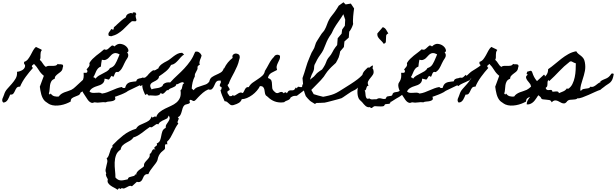

<svg xmlns="http://www.w3.org/2000/svg" viewBox="-110 -910 5537 1726"><path d="M694.3 -193.4Q671.9 -182.6 664.1 -167Q656.2 -151.4 651.9 -134.8Q647.5 -118.2 641.1 -103Q634.8 -87.9 614.3 -78.1Q609.4 -60.5 595.2 -53.7Q581.1 -46.9 565.4 -41.5Q549.8 -36.1 537.6 -27.3Q525.4 -18.6 525.4 2.9Q505.9 13.7 482.9 22.5Q460 31.2 435.1 35.6Q410.2 40 385.7 39.1Q361.3 38.1 339.8 29.3Q325.2 22.5 311.5 11.7Q306.6 7.8 302.2 5.4Q297.9 2.9 293 -2Q281.2 -13.7 273.4 -29.3Q265.6 -44.9 260.7 -62.5Q255.9 -80.1 252.9 -97.7Q250 -115.2 248 -130.9L284.2 -228.5Q255.9 -251 238.3 -280.8Q220.7 -310.5 195.3 -335.9Q190.4 -329.1 182.6 -324.2Q174.8 -319.3 176.8 -308.6L186.5 -299.8Q154.3 -264.6 121.6 -220.2Q88.9 -175.8 70.3 -130.9Q48.8 -131.8 40 -120.6Q31.2 -109.4 25.4 -95.2Q19.5 -81.1 10.7 -69.3Q2 -57.6 -18.6 -59.6Q-23.4 -48.8 -28.3 -36.6Q-33.2 -24.4 -40 -13.7Q-46.9 -2.9 -56.6 4.4Q-66.4 11.7 -81.1 11.7Q-88.9 3.9 -89.8 -4.9Q-90.8 -13.7 -87.9 -22.9Q-85 -32.2 -80.1 -41.5Q-75.2 -50.8 -73.2 -59.6Q-65.4 -87.9 -44.9 -110.8Q-24.4 -133.8 -3.9 -156.7Q16.6 -179.7 31.2 -205.1Q45.9 -230.5 43 -264.6Q55.7 -265.6 68.8 -270Q82 -274.4 93.3 -281.7Q104.5 -289.1 110.8 -300.3Q117.2 -311.5 115.2 -327.1Q107.4 -331.1 106.4 -338.4Q105.5 -345.7 106.4 -353.5Q127.9 -360.4 141.1 -377.4Q154.3 -394.5 165 -414.1Q175.8 -433.6 186 -453.6Q196.3 -473.6 212.9 -488.3Q226.6 -480.5 240.2 -475.1Q253.9 -469.7 266.6 -460.9Q257.8 -449.2 255.9 -438.5Q253.9 -427.7 253.9 -416.5Q253.9 -405.3 253.9 -394.5Q253.9 -383.8 248 -372.1Q263.7 -358.4 274.4 -339.8Q285.2 -321.3 301.8 -308.6Q313.5 -317.4 328.1 -317.9Q342.8 -318.4 357.9 -317.9Q373 -317.4 386.7 -319.8Q400.4 -322.3 409.2 -335.9Q413.1 -332 420.9 -332Q428.7 -332 436.5 -332Q444.3 -332 450.2 -329.6Q456.1 -327.1 457 -320.3Q458 -312.5 456.5 -309.6Q455.1 -306.6 453.1 -299.8Q451.2 -292 452.1 -292Q453.1 -292 450.2 -285.2Q445.3 -272.5 434.1 -263.7Q422.9 -254.9 411.6 -246.6Q400.4 -238.3 391.1 -228Q381.8 -217.8 381.8 -202.1Q360.4 -194.3 351.6 -179.2Q342.8 -164.1 339.8 -145Q336.9 -126 335.9 -106Q335 -85.9 329.1 -69.3L337.9 -59.6L345.7 -69.3Q359.4 -49.8 378.4 -44.9Q397.5 -40 418 -42Q427.7 -56.6 440.9 -65.4Q454.1 -74.2 469.2 -80.1Q484.4 -85.9 500.5 -90.8Q516.6 -95.7 531.2 -102.5Q543 -108.4 551.3 -115.2Q559.6 -122.1 569.3 -130.9Q598.6 -158.2 627.4 -184.6Q656.2 -210.9 685.5 -238.3Q691.4 -238.3 693.4 -232.4Q695.3 -226.6 695.3 -219.2Q695.3 -211.9 694.8 -204.6Q694.3 -197.3 694.3 -193.4Z M1369.1 -298.8Q1360.4 -290 1356 -285.2Q1351.6 -280.3 1348.1 -275.9Q1344.7 -271.5 1340.3 -266.6Q1335.9 -261.7 1327.1 -252Q1319.3 -244.1 1312.5 -235.4Q1305.7 -226.6 1296.9 -219.7Q1285.2 -222.7 1278.8 -216.8Q1272.5 -210.9 1267.1 -203.6Q1261.7 -196.3 1257.3 -189.9Q1252.9 -183.6 1246.1 -184.6Q1222.7 -171.9 1199.2 -162.6Q1175.8 -153.3 1154.3 -135.7L1146.5 -143.6L1044.9 -94.7Q1040 -92.8 1035.2 -88.9Q1030.3 -85 1025.4 -82Q1003.9 -70.3 981 -61Q958 -51.8 935.5 -43.9L922.9 -40Q930.7 -20.5 922.9 -12.7Q915 -4.9 900.4 -1.5Q885.7 2 868.2 2.9Q850.6 3.9 840.8 9.8Q829.1 7.8 816.9 8.3Q804.7 8.8 792 10.7Q778.3 12.7 766.6 12.7Q754.9 12.7 741.2 9.8H739.3Q722.7 17.6 710.4 13.2Q698.2 8.8 688.5 -1.5Q678.7 -11.7 670.4 -25.9Q662.1 -40 653.3 -51.8Q647.5 -59.6 638.7 -74.2Q629.9 -88.9 623.5 -105.5Q617.2 -122.1 615.7 -139.2Q614.3 -156.2 623 -168.9Q631.8 -181.6 637.2 -196.3Q642.6 -210.9 642.6 -230.5Q642.6 -237.3 642.1 -243.2Q641.6 -249 641.6 -255.9Q646.5 -255.9 652.3 -255.4Q658.2 -254.9 663.6 -255.4Q668.9 -255.9 672.4 -259.3Q675.8 -262.7 675.8 -271.5Q675.8 -276.4 672.4 -279.3Q668.9 -282.2 668 -285.2Q673.8 -293.9 679.2 -299.3Q684.6 -304.7 688.5 -310.1Q692.4 -315.4 694.3 -322.8Q696.3 -330.1 693.4 -342.8Q705.1 -363.3 721.2 -379.4Q737.3 -395.5 754.9 -409.7Q772.5 -423.8 791 -437.5Q809.6 -451.2 826.2 -466.8Q844.7 -459 856 -466.8Q867.2 -474.6 876 -483.9Q884.8 -493.2 893.6 -499Q902.3 -504.9 917 -494.1L918.9 -492.2Q945.3 -518.6 972.2 -515.6Q999 -512.7 1018.1 -498Q1037.1 -483.4 1043 -464.4Q1048.8 -445.3 1032.2 -438.5Q1043 -427.7 1043 -413.1Q1043 -398.4 1035.2 -387.7Q1026.4 -376 1020 -363.8Q1013.7 -351.6 1006.8 -337.9Q997.1 -315.4 985.4 -295.4Q973.6 -275.4 952.1 -261.7Q934.6 -266.6 928.2 -257.8Q921.9 -249 918.9 -238.8Q916 -228.5 912.1 -222.7Q908.2 -216.8 895.5 -226.6L893.6 -228.5L891.6 -226.6Q883.8 -218.8 879.4 -209Q875 -199.2 867.2 -194.3Q858.4 -197.3 848.6 -199.2Q838.9 -201.2 830.1 -203.1Q830.1 -182.6 822.3 -170.9Q814.5 -159.2 802.2 -151.9Q790 -144.5 774.4 -140.1Q758.8 -135.7 743.7 -129.4Q728.5 -123 715.3 -113.8Q702.1 -104.5 694.3 -87.9Q704.1 -77.1 718.8 -75.7Q733.4 -74.2 749 -75.7Q764.6 -77.1 779.8 -77.1Q794.9 -77.1 806.6 -69.3L807.6 -68.4L808.6 -69.3Q832 -72.3 854 -80.6Q876 -88.9 897 -98.1Q918 -107.4 939.9 -115.7Q961.9 -124 985.4 -127.9Q990.2 -120.1 998.5 -119.1Q1006.8 -118.2 1014.6 -120.1L1015.6 -122.1Q1017.6 -128.9 1019.5 -134.3Q1021.5 -139.6 1025.4 -146.5Q1032.2 -157.2 1042 -163.1Q1051.8 -168.9 1063 -171.9Q1074.2 -174.8 1086.9 -175.8Q1099.6 -176.8 1112.3 -178.7H1114.3L1115.2 -181.6Q1119.1 -193.4 1125.5 -197.8Q1131.8 -202.1 1139.2 -204.1Q1146.5 -206.1 1154.8 -207Q1163.1 -208 1170.9 -212.9Q1188.5 -207 1200.2 -216.8Q1211.9 -226.6 1222.7 -237.3L1230.5 -227.5L1233.4 -231.4Q1248 -245.1 1255.4 -252Q1262.7 -258.8 1269.5 -264.2Q1276.4 -269.5 1285.6 -274.9Q1294.9 -280.3 1311.5 -291Q1325.2 -299.8 1338.4 -308.6Q1351.6 -317.4 1364.3 -328.1Q1369.1 -326.2 1369.1 -320.8Q1369.1 -315.4 1369.1 -310.5Q1368.2 -308.6 1367.7 -304.7Q1367.2 -300.8 1369.1 -298.8ZM964.8 -420.9Q963.9 -421.9 963.4 -421.9Q962.9 -421.9 961.9 -422.9Q941.4 -433.6 927.7 -433.1Q914.1 -432.6 902.8 -425.3Q891.6 -418 882.3 -406.7Q873 -395.5 862.8 -386.2Q852.5 -377 838.9 -372.1Q825.2 -367.2 805.7 -373Q802.7 -357.4 800.3 -342.3Q797.9 -327.1 796.9 -311.5Q780.3 -305.7 771 -294.9Q761.7 -284.2 755.4 -271.5Q749 -258.8 743.7 -244.6Q738.3 -230.5 729.5 -217.8L733.4 -212.9Q737.3 -214.8 742.2 -210Q747.1 -205.1 749 -203.1Q759.8 -218.8 777.8 -229.5Q795.9 -240.2 814.9 -249.5Q834 -258.8 851.6 -269.5Q869.1 -280.3 877.9 -297.9Q909.2 -306.6 924.8 -333Q940.4 -359.4 951.2 -387.7Q953.1 -393.6 958.5 -404.8Q963.9 -416 964.8 -420.9ZM1117.2 -729.5Q1114.3 -718.8 1105.5 -718.3Q1096.7 -717.8 1083 -719.7H1076.2Q1053.7 -702.1 1034.7 -681.6Q1015.6 -661.1 995.1 -642.6Q974.6 -624 949.7 -608.4Q924.8 -592.8 889.6 -584L868.2 -587.9Q863.3 -599.6 864.7 -606.9Q866.2 -614.3 870.6 -620.6Q875 -627 880.4 -633.8Q885.7 -640.6 890.6 -649.4Q893.6 -647.5 899.4 -645.5Q905.3 -643.6 907.2 -642.6Q913.1 -647.5 912.6 -656.7Q912.1 -666 921.9 -671.9Q927.7 -675.8 932.1 -680.2Q936.5 -684.6 941.4 -689.5Q960 -707 979 -723.6Q998 -740.2 1020.5 -753.9Q1023.4 -770.5 1033.2 -779.3Q1043 -788.1 1064.5 -793Q1066.4 -793 1067.4 -793.5Q1068.4 -793.9 1069.3 -793.9L1080.1 -787.1Q1082 -797.9 1087.9 -798.8Q1093.8 -799.8 1106.4 -797.9L1116.2 -782.2Q1110.4 -779.3 1109.4 -772.5Q1108.4 -765.6 1109.9 -757.8Q1111.3 -750 1113.8 -742.2Q1116.2 -734.4 1117.2 -729.5Z M1934.6 -279.3Q1923.8 -265.6 1918 -249Q1912.1 -232.4 1903.8 -217.8Q1895.5 -203.1 1883.3 -193.4Q1871.1 -183.6 1849.6 -184.6Q1834 -178.7 1826.7 -163.6Q1819.3 -148.4 1812.5 -133.3Q1805.7 -118.2 1794.9 -108.9Q1784.2 -99.6 1762.7 -106.4Q1735.4 -94.7 1713.4 -75.7Q1691.4 -56.6 1671.9 -36.1Q1665 -29.3 1656.2 -19Q1647.5 -8.8 1639.6 -3.9Q1632.8 0 1626 -2.9Q1619.1 -5.9 1613.3 -9.3Q1607.4 -12.7 1602.1 -12.7Q1596.7 -12.7 1592.8 -3.9Q1599.6 9.8 1595.7 15.1Q1591.8 20.5 1583 23.4Q1574.2 26.4 1564.5 28.3Q1554.7 30.3 1548.8 35.2Q1537.1 45.9 1532.2 61.5Q1527.3 77.1 1523.4 92.8Q1519.5 108.4 1512.2 122.6Q1504.9 136.7 1488.3 144.5Q1498 151.4 1496.6 158.2Q1495.1 165 1491.2 172.4Q1487.3 179.7 1485.8 186.5Q1484.4 193.4 1493.2 200.2Q1478.5 218.8 1467.3 240.2Q1456.1 261.7 1445.3 283.7Q1434.6 305.7 1422.4 326.7Q1410.2 347.7 1391.6 364.3L1394.5 387.7Q1379.9 383.8 1376.5 388.7Q1373 393.6 1373 402.3Q1373 411.1 1373.5 420.4Q1374 429.7 1367.2 434.6Q1364.3 438.5 1360.8 440.4Q1357.4 442.4 1354.5 445.3Q1323.2 468.8 1311.5 504.9Q1309.6 510.7 1308.6 516.6Q1307.6 522.5 1305.7 529.3Q1300.8 543 1290 557.6Q1279.3 572.3 1266.6 587.9Q1253.9 603.5 1242.2 620.6Q1230.5 637.7 1223.6 655.3Q1208 653.3 1198.7 658.7Q1189.5 664.1 1183.6 673.3Q1177.7 682.6 1173.8 693.4Q1169.9 704.1 1163.6 712.4Q1157.2 720.7 1147 725.1Q1136.7 729.5 1120.1 724.6L1076.2 764.6Q1064.5 757.8 1053.2 761.7Q1042 765.6 1030.8 772.5Q1019.5 779.3 1008.3 783.2Q997.1 787.1 984.4 780.3Q977.5 788.1 972.7 788.6Q967.8 789.1 960.9 780.3L946.3 795.9Q934.6 786.1 917.5 777.8Q900.4 769.5 885.7 759.3Q871.1 749 862.3 735.8Q853.5 722.7 859.4 702.1Q857.4 696.3 853 689.5Q848.6 682.6 845.7 675.3Q842.8 668 841.8 660.6Q840.8 653.3 845.7 647.5Q836.9 630.9 839.4 613.8Q841.8 596.7 846.7 580.1Q851.6 563.5 854.5 546.9Q857.4 530.3 848.6 513.7Q860.4 504.9 865.7 491.2Q871.1 477.5 875.5 462.9Q879.9 448.2 884.8 434.6Q889.6 420.9 901.4 412.1L900.4 396.5Q946.3 347.7 997.6 307.1Q1048.8 266.6 1113.3 247.1Q1126 224.6 1146.5 214.4Q1167 204.1 1188 195.8Q1209 187.5 1226.6 175.3Q1244.1 163.1 1252.9 136.7Q1257.8 147.5 1262.7 146Q1267.6 144.5 1272.9 141.1Q1278.3 137.7 1283.2 136.2Q1288.1 134.8 1293 144.5Q1302.7 115.2 1324.7 97.7Q1346.7 80.1 1373.5 66.9Q1400.4 53.7 1427.7 41.5Q1455.1 29.3 1476.1 11.7Q1497.1 -5.9 1507.8 -31.7Q1518.6 -57.6 1512.7 -98.6Q1521.5 -104.5 1524.4 -113.8Q1527.3 -123 1528.8 -132.8Q1530.3 -142.6 1533.2 -150.4Q1536.1 -158.2 1545.9 -161.1Q1539.1 -171.9 1529.3 -170.9Q1519.5 -169.9 1509.3 -165Q1499 -160.2 1490.2 -155.3Q1481.4 -150.4 1475.6 -153.3Q1472.7 -139.6 1463.4 -133.8Q1454.1 -127.9 1443.4 -123.5Q1432.6 -119.1 1420.9 -114.3Q1409.2 -109.4 1402.3 -98.6Q1393.6 -102.5 1386.2 -95.2Q1378.9 -87.9 1371.6 -79.6Q1364.3 -71.3 1355.5 -67.4Q1346.7 -63.5 1335 -75.2Q1329.1 -59.6 1315.9 -54.7Q1302.7 -49.8 1287.1 -49.8Q1271.5 -49.8 1255.4 -51.8Q1239.3 -53.7 1226.6 -50.8L1210 -67.4Q1208 -62.5 1203.6 -59.6Q1199.2 -56.6 1194.3 -58.6Q1186.5 -75.2 1179.2 -94.2Q1171.9 -113.3 1169.4 -132.3Q1167 -151.4 1172.9 -169.4Q1178.7 -187.5 1196.3 -201.2Q1223.6 -251 1267.6 -279.3Q1272.5 -275.4 1278.3 -276.9Q1284.2 -278.3 1290.5 -281.7Q1296.9 -285.2 1302.7 -289.6Q1308.6 -293.9 1313.5 -294.9Q1316.4 -305.7 1324.7 -315.4Q1333 -325.2 1343.3 -333Q1353.5 -340.8 1364.7 -347.2Q1376 -353.5 1385.7 -358.4Q1404.3 -367.2 1420.4 -380.4Q1436.5 -393.6 1453.1 -405.8Q1469.7 -418 1487.3 -426.8Q1504.9 -435.5 1527.3 -435.5L1544.9 -419.9Q1528.3 -410.2 1516.1 -396Q1503.9 -381.8 1491.2 -367.7Q1478.5 -353.5 1463.9 -341.8Q1449.2 -330.1 1427.7 -326.2Q1410.2 -292 1380.4 -268.1Q1350.6 -244.1 1319.3 -223.6Q1319.3 -209 1310.5 -200.2Q1301.8 -191.4 1290 -184.6Q1278.3 -177.7 1266.6 -172.4Q1254.9 -167 1247.6 -158.7Q1240.2 -150.4 1240.2 -138.2Q1240.2 -126 1252.9 -106.4Q1264.6 -112.3 1281.2 -114.3Q1297.9 -116.2 1313.5 -119.6Q1329.1 -123 1341.3 -130.4Q1353.5 -137.7 1358.4 -153.3Q1372.1 -165 1387.7 -168Q1403.3 -170.9 1419.9 -168.9Q1452.1 -204.1 1484.9 -233.9Q1517.6 -263.7 1546.9 -294.9Q1576.2 -326.2 1601.1 -361.8Q1626 -397.5 1644.5 -444.3Q1664.1 -450.2 1679.7 -439.5Q1695.3 -428.7 1702.1 -412.1Q1700.2 -400.4 1695.8 -390.1Q1691.4 -379.9 1688 -370.6Q1684.6 -361.3 1683.1 -350.6Q1681.6 -339.8 1686.5 -326.2Q1678.7 -328.1 1674.3 -321.3Q1669.9 -314.5 1665 -309.6Q1668 -296.9 1664.1 -286.6Q1660.2 -276.4 1654.3 -267.1Q1648.4 -257.8 1644 -247.1Q1639.6 -236.3 1641.6 -223.6Q1627.9 -198.2 1621.6 -170.4Q1615.2 -142.6 1613.3 -114.3L1630.9 -98.6Q1643.6 -117.2 1662.6 -125Q1681.6 -132.8 1701.2 -138.2Q1720.7 -143.6 1739.3 -150.9Q1757.8 -158.2 1771.5 -176.8Q1777.3 -205.1 1795.9 -217.3Q1814.5 -229.5 1835 -238.3Q1855.5 -247.1 1874.5 -258.3Q1893.6 -269.5 1901.4 -294.9H1925.8Q1923.8 -290 1927.7 -286.1Q1931.6 -282.2 1934.6 -279.3ZM1394.5 153.3Q1384.8 159.2 1373 164.1Q1361.3 168.9 1349.6 174.8Q1337.9 180.7 1328.1 188.5Q1318.4 196.3 1313.5 208Q1302.7 202.1 1293.5 207.5Q1284.2 212.9 1275.4 220.2Q1266.6 227.5 1257.3 232.4Q1248 237.3 1237.3 231.4Q1218.8 243.2 1201.7 256.8Q1184.6 270.5 1167 283.7Q1149.4 296.9 1130.4 308.1Q1111.3 319.3 1089.8 325.2Q1079.1 342.8 1061.5 353Q1043.9 363.3 1025.9 373Q1007.8 382.8 993.2 396.5Q978.5 410.2 974.6 434.6Q944.3 454.1 933.1 484.9Q921.9 515.6 920.9 550.3Q919.9 585 923.8 620.6Q927.7 656.2 927.7 685.5Q940.4 700.2 953.1 706.1Q965.8 711.9 979.5 711.9Q993.2 711.9 1007.3 708.5Q1021.5 705.1 1038.1 702.1Q1042 687.5 1052.2 683.1Q1062.5 678.7 1073.7 676.8Q1085 674.8 1094.2 671.4Q1103.5 668 1104.5 655.3L1113.3 663.1Q1114.3 647.5 1122.1 637.2Q1129.9 627 1140.6 618.2Q1151.4 609.4 1163.6 601.6Q1175.8 593.8 1184.6 584Q1182.6 565.4 1191.4 552.7Q1200.2 540 1210.9 529.3Q1221.7 518.6 1230 505.9Q1238.3 493.2 1236.3 473.6Q1246.1 469.7 1250 460.9Q1253.9 452.1 1257.8 444.3Q1261.7 436.5 1268.1 432.6Q1274.4 428.7 1288.1 434.6Q1274.4 423.8 1276.9 418Q1279.3 412.1 1286.1 407.7Q1293 403.3 1298.8 397.5Q1304.7 391.6 1298.8 379.9Q1322.3 370.1 1329.1 351.6Q1335.9 333 1339.4 312Q1342.8 291 1349.6 271Q1356.4 251 1379.9 239.3Q1377.9 221.7 1386.2 208.5Q1394.5 195.3 1402.8 183.6Q1411.1 171.9 1414.6 159.2Q1418 146.5 1407.2 128.9Z M2558.6 -48.8Q2546.9 -48.8 2540.5 -48.3Q2534.2 -47.9 2529.3 -46.9Q2524.4 -45.9 2518.6 -43Q2512.7 -40 2502.9 -34.2Q2499 -23.4 2492.7 -18.1Q2486.3 -12.7 2478 -9.3Q2469.7 -5.9 2460.9 -2.4Q2452.1 1 2444.3 8.8Q2370.1 20.5 2313.5 -24.4Q2306.6 -29.3 2301.3 -35.2Q2295.9 -41 2289.1 -45.9Q2284.2 -49.8 2283.7 -49.3Q2283.2 -48.8 2279.3 -53.7Q2272.5 -63.5 2271 -77.6Q2269.5 -91.8 2266.6 -105Q2263.7 -118.2 2255.4 -127.4Q2247.1 -136.7 2226.6 -135.7Q2216.8 -115.2 2198.7 -94.2Q2180.7 -73.2 2158.2 -56.6Q2135.7 -40 2110.8 -29.3Q2085.9 -18.6 2063.5 -18.6Q2055.7 3.9 2036.6 15.1Q2017.6 26.4 1996.1 32.2Q1994.1 33.2 1988.3 34.7Q1982.4 36.1 1981.4 36.1Q1967.8 37.1 1960 31.2Q1952.1 25.4 1945.3 18.6Q1938.5 11.7 1930.7 5.9Q1922.9 0 1909.2 0Q1898.4 -25.4 1887.7 -49.8Q1877 -74.2 1872.1 -99.6Q1880.9 -104.5 1881.3 -111.8Q1881.8 -119.1 1881.8 -127Q1866.2 -131.8 1865.7 -139.2Q1865.2 -146.5 1868.7 -154.3Q1872.1 -162.1 1875.5 -169.4Q1878.9 -176.8 1872.1 -181.6Q1879.9 -241.2 1906.2 -296.9Q1932.6 -352.5 1981.4 -389.6Q1975.6 -408.2 1984.9 -418Q1994.1 -427.7 2007.3 -428.7Q2020.5 -429.7 2032.7 -422.4Q2044.9 -415 2044.9 -399.4Q2045.9 -392.6 2043.9 -385.7Q2042 -378.9 2040 -373Q2034.2 -343.8 2022.5 -316.4Q2010.7 -289.1 1997.1 -262.7Q1983.4 -236.3 1969.2 -210Q1955.1 -183.6 1945.3 -155.3Q1933.6 -147.5 1937.5 -138.7Q1941.4 -129.9 1947.8 -121.6Q1954.1 -113.3 1954.6 -105.5Q1955.1 -97.7 1936.5 -90.8Q1930.7 -77.1 1939.5 -66.9Q1948.2 -56.6 1954.1 -45.9Q1961.9 -44.9 1969.2 -45.9Q1976.6 -46.9 1981.4 -54.7Q1993.2 -46.9 2002.4 -51.8Q2011.7 -56.6 2022 -64Q2032.2 -71.3 2044.4 -76.2Q2056.6 -81.1 2072.3 -73.2Q2079.1 -80.1 2083.5 -89.8Q2087.9 -99.6 2092.8 -108.4Q2097.7 -117.2 2105 -123Q2112.3 -128.9 2126 -127Q2139.6 -151.4 2162.1 -167.5Q2184.6 -183.6 2207.5 -198.2Q2230.5 -212.9 2248.5 -229.5Q2266.6 -246.1 2271.5 -272.5Q2290 -301.8 2309.1 -338.4Q2328.1 -375 2353.5 -399.4Q2356.4 -407.2 2363.3 -411.6Q2370.1 -416 2377.9 -417.5Q2385.7 -418.9 2393.6 -416.5Q2401.4 -414.1 2407.2 -408.2Q2409.2 -390.6 2402.8 -376Q2396.5 -361.3 2389.2 -347.2Q2381.8 -333 2377.9 -317.4Q2374 -301.8 2380.9 -281.2Q2367.2 -273.4 2354 -267.6Q2340.8 -261.7 2329.6 -254.9Q2318.4 -248 2310.1 -237.3Q2301.8 -226.6 2298.8 -209Q2325.2 -199.2 2330.1 -184.6Q2335 -169.9 2335 -152.8Q2335 -135.7 2337.4 -117.7Q2339.8 -99.6 2362.3 -82Q2366.2 -79.1 2367.7 -77.6Q2369.1 -76.2 2374 -74.2Q2383.8 -71.3 2391.6 -74.7Q2399.4 -78.1 2406.7 -81.1Q2414.1 -84 2422.4 -83.5Q2430.7 -83 2441.4 -71.3Q2456.1 -89.8 2468.8 -71.3Q2480.5 -92.8 2490.2 -95.7Q2500 -98.6 2509.3 -97.7Q2518.6 -96.7 2528.3 -99.6Q2538.1 -102.5 2549.8 -124L2558.6 -115.2Q2564.5 -130.9 2572.8 -130.4Q2581.1 -129.9 2588.9 -127.4Q2596.7 -125 2602.5 -127.4Q2608.4 -129.9 2608.4 -150.4Q2617.2 -150.4 2623.5 -154.3Q2629.9 -158.2 2636.2 -163.1Q2642.6 -168 2650.4 -171.4Q2658.2 -174.8 2668.9 -174.8L2643.6 -113.3Z M3242.2 -320.3Q3243.2 -305.7 3236.8 -292Q3230.5 -278.3 3225.6 -267.6L3194.3 -234.4L3175.8 -178.7Q3165 -170.9 3152.8 -163.6Q3140.6 -156.2 3130.9 -148.4Q3120.1 -139.6 3111.8 -128.9Q3103.5 -118.2 3093.8 -110.4Q3084 -102.5 3070.8 -97.2Q3057.6 -91.8 3046.9 -85Q3027.3 -73.2 3010.3 -60.5Q2993.2 -47.9 2974.6 -36.1Q2969.7 -34.2 2967.3 -31.7Q2964.8 -29.3 2960 -27.3Q2957 -25.4 2934.6 -19.5Q2912.1 -13.7 2885.3 -6.3Q2858.4 1 2835 6.8Q2811.5 12.7 2808.6 12.7Q2791 14.6 2772.5 14.6Q2753.9 14.6 2735.4 15.6L2720.7 24.4Q2710 16.6 2697.3 9.8Q2684.6 2.9 2675.8 -4.9Q2666 -13.7 2656.2 -24.9Q2646.5 -36.1 2638.7 -45.9Q2633.8 -59.6 2628.9 -72.8Q2624 -85.9 2621.1 -98.6L2616.2 -135.7Q2614.3 -154.3 2612.8 -171.9Q2611.3 -189.5 2609.4 -208Q2626 -253.9 2639.2 -300.3Q2652.3 -346.7 2671.9 -391.6Q2676.8 -402.3 2681.2 -413.6Q2685.5 -424.8 2690.4 -435.5Q2696.3 -447.3 2703.1 -457.5Q2710 -467.8 2714.8 -478.5Q2719.7 -490.2 2722.7 -502.4Q2725.6 -514.6 2730.5 -525.4Q2733.4 -531.2 2740.2 -542.5Q2747.1 -553.7 2754.9 -565.9Q2762.7 -578.1 2770 -589.8Q2777.3 -601.6 2782.2 -608.4Q2790 -618.2 2797.9 -627Q2805.7 -635.7 2810.5 -646.5Q2820.3 -663.1 2829.1 -688.5Q2837.9 -713.9 2848.6 -733.4Q2860.4 -754.9 2876.5 -773.9Q2892.6 -793 2906.2 -813.5Q2920.9 -834 2934.6 -858.4L2977.5 -889.6L2997.1 -870.1L3043.9 -877.9L3073.2 -834Q3071.3 -819.3 3068.8 -800.8Q3066.4 -782.2 3064.9 -763.2Q3063.5 -744.1 3063 -726.1Q3062.5 -708 3064.5 -694.3Q3059.6 -676.8 3050.3 -657.7Q3041 -638.7 3029.3 -625L3025.4 -572.3L2986.3 -537.1L2981.4 -487.3L2948.2 -448.2Q2945.3 -434.6 2942.4 -420.4Q2939.5 -406.2 2934.6 -393.6Q2929.7 -381.8 2922.9 -369.6Q2916 -357.4 2909.2 -344.7Q2889.6 -328.1 2869.1 -307.6Q2848.6 -287.1 2832 -266.6Q2823.2 -255.9 2815.9 -243.7Q2808.6 -231.4 2800.8 -220.7Q2775.4 -188.5 2746.1 -160.2Q2716.8 -131.8 2688.5 -101.6L2710 -63.5Q2730.5 -56.6 2752 -50.8Q2773.4 -44.9 2794.9 -40Q2804.7 -42 2817.4 -44.4Q2830.1 -46.9 2843.8 -50.3Q2857.4 -53.7 2870.6 -57.6Q2883.8 -61.5 2892.6 -65.4Q2912.1 -73.2 2937.5 -88.4Q2962.9 -103.5 2980.5 -115.2Q3011.7 -134.8 3043.9 -155.3Q3076.2 -175.8 3105.5 -198.2Q3125 -212.9 3146.5 -235.4Q3168 -257.8 3187 -277.8Q3206.1 -297.9 3221.2 -310.5Q3236.3 -323.2 3242.2 -320.3ZM2976.6 -782.2Q2956.1 -748 2933.1 -716.3Q2910.2 -684.6 2890.6 -650.4Q2883.8 -638.7 2878.9 -626.5Q2874 -614.3 2866.2 -602.5Q2859.4 -591.8 2851.6 -581.1Q2843.8 -570.3 2837.9 -557.6Q2826.2 -535.2 2816.9 -510.3Q2807.6 -485.4 2796.9 -461.9Q2785.2 -438.5 2769.5 -418Q2753.9 -397.5 2741.2 -374L2725.6 -342.8Q2723.6 -337.9 2721.7 -335.4Q2719.7 -333 2717.8 -328.1Q2713.9 -317.4 2713.9 -304.7Q2713.9 -292 2710.9 -281.2Q2708 -269.5 2702.1 -258.8Q2696.3 -248 2691.4 -237.3Q2686.5 -226.6 2683.6 -215.3Q2680.7 -204.1 2676.8 -193.4Q2684.6 -201.2 2693.8 -207.5Q2703.1 -213.9 2711.9 -221.7Q2720.7 -230.5 2728.5 -240.2Q2736.3 -250 2746.1 -257.8Q2754.9 -265.6 2765.1 -272Q2775.4 -278.3 2785.2 -285.2Q2800.8 -306.6 2812.5 -329.1Q2818.4 -339.8 2822.8 -353.5Q2827.1 -367.2 2834 -377.9Q2839.8 -388.7 2849.1 -398.4Q2858.4 -408.2 2865.2 -418.9Q2873 -429.7 2878.4 -441.4Q2883.8 -453.1 2890.6 -463.9Q2904.3 -485.4 2920.9 -504.9L2925.8 -566.4L2960.9 -607.4L2965.8 -644.5L2990.2 -678.7L2993.2 -733.4Z M3380.9 -609.4Q3363.3 -602.5 3361.3 -588.9Q3359.4 -575.2 3359.9 -560.5Q3360.4 -545.9 3358.4 -533.2Q3356.4 -520.5 3338.9 -516.6Q3332 -528.3 3321.8 -538.6Q3311.5 -548.8 3301.8 -559.1Q3292 -569.3 3286.1 -581.1Q3280.3 -592.8 3282.2 -609.4L3331.1 -666Q3342.8 -662.1 3349.6 -656.2Q3356.4 -650.4 3361.3 -642.6Q3366.2 -634.8 3370.6 -626.5Q3375 -618.2 3380.9 -609.4ZM3570.3 -171.9Q3571.3 -150.4 3566.9 -141.6Q3562.5 -132.8 3556.6 -127.4Q3550.8 -122.1 3546.4 -115.7Q3542 -109.4 3542 -93.8Q3519.5 -69.3 3505.9 -58.1Q3492.2 -46.9 3479.5 -39.6Q3466.8 -32.2 3451.2 -23.4Q3435.5 -14.6 3408.2 3.9L3401.4 4.9Q3398.4 19.5 3391.1 22Q3383.8 24.4 3374.5 24.4Q3365.2 24.4 3356.4 26.4Q3347.7 28.3 3341.8 43Q3325.2 47.9 3313.5 46.9Q3301.8 45.9 3283.2 45.9Q3277.3 45.9 3268.1 44.9Q3258.8 43.9 3252.9 45.9Q3249 46.9 3244.6 51.3Q3240.2 55.7 3235.4 58.6Q3230.5 61.5 3225.6 61Q3220.7 60.5 3216.8 52.7Q3205.1 55.7 3195.3 52.7Q3185.5 49.8 3176.8 43Q3168 36.1 3160.6 26.9Q3153.3 17.6 3146.5 9.8Q3141.6 3.9 3135.7 -1Q3129.9 -5.9 3125 -10.7Q3114.3 -21.5 3109.4 -38.1Q3104.5 -54.7 3103.5 -72.3Q3102.5 -89.8 3104.5 -107.4Q3106.4 -125 3110.4 -138.7Q3119.1 -147.5 3122.6 -158.7Q3126 -169.9 3128.4 -181.6Q3130.9 -193.4 3134.3 -204.6Q3137.7 -215.8 3146.5 -224.6Q3146.5 -237.3 3150.9 -248Q3155.3 -258.8 3162.6 -268.6Q3169.9 -278.3 3179.2 -286.6Q3188.5 -294.9 3196.3 -302.7Q3204.1 -302.7 3211.9 -303.2Q3219.7 -303.7 3226.6 -302.2Q3233.4 -300.8 3238.3 -296.4Q3243.2 -292 3246.1 -282.2Q3252.9 -255.9 3242.7 -239.7Q3232.4 -223.6 3219.7 -209Q3207 -194.3 3199.2 -178.7Q3191.4 -163.1 3203.1 -138.7Q3192.4 -138.7 3189 -132.8Q3185.5 -127 3184.1 -119.6Q3182.6 -112.3 3179.7 -105.5Q3176.8 -98.6 3168 -95.7Q3173.8 -89.8 3174.3 -75.2Q3174.8 -60.5 3177.2 -47.4Q3179.7 -34.2 3186 -26.4Q3192.4 -18.6 3210 -25.4Q3222.7 -14.6 3240.7 -16.6Q3258.8 -18.6 3274.4 -17.6Q3288.1 -26.4 3297.9 -26.9Q3307.6 -27.3 3316.4 -24.9Q3325.2 -22.5 3335 -20.5Q3344.7 -18.6 3358.4 -23.4Q3362.3 -40 3372.1 -43Q3381.8 -45.9 3391.6 -46.4Q3401.4 -46.9 3409.7 -49.8Q3418 -52.7 3420.9 -69.3Q3428.7 -79.1 3439.5 -80.6Q3450.2 -82 3461.4 -84Q3472.7 -85.9 3481.9 -92.3Q3491.2 -98.6 3495.1 -117.2Q3511.7 -129.9 3519 -136.2Q3526.4 -142.6 3531.2 -146.5Q3536.1 -150.4 3543.9 -155.3Q3551.8 -160.2 3570.3 -171.9Z M4223.6 -298.8Q4214.8 -290 4210.4 -285.2Q4206.1 -280.3 4202.6 -275.9Q4199.2 -271.5 4194.8 -266.6Q4190.4 -261.7 4181.6 -252Q4173.8 -244.1 4167 -235.4Q4160.2 -226.6 4151.4 -219.7Q4139.6 -222.7 4133.3 -216.8Q4127 -210.9 4121.6 -203.6Q4116.2 -196.3 4111.8 -189.9Q4107.4 -183.6 4100.6 -184.6Q4077.1 -171.9 4053.7 -162.6Q4030.3 -153.3 4008.8 -135.7L4001 -143.6L3899.4 -94.7Q3894.5 -92.8 3889.6 -88.9Q3884.8 -85 3879.9 -82Q3858.4 -70.3 3835.4 -61Q3812.5 -51.8 3790 -43.9L3777.3 -40Q3785.2 -20.5 3777.3 -12.7Q3769.5 -4.9 3754.9 -1.5Q3740.2 2 3722.7 2.9Q3705.1 3.9 3695.3 9.8Q3683.6 7.8 3671.4 8.3Q3659.2 8.8 3646.5 10.7Q3632.8 12.7 3621.1 12.7Q3609.4 12.7 3595.7 9.8H3593.8Q3577.1 17.6 3564.9 13.2Q3552.7 8.8 3543 -1.5Q3533.2 -11.7 3524.9 -25.9Q3516.6 -40 3507.8 -51.8Q3502 -59.6 3493.2 -74.2Q3484.4 -88.9 3478 -105.5Q3471.7 -122.1 3470.2 -139.2Q3468.8 -156.2 3477.5 -168.9Q3486.3 -181.6 3491.7 -196.3Q3497.1 -210.9 3497.1 -230.5Q3497.1 -237.3 3496.6 -243.2Q3496.1 -249 3496.1 -255.9Q3501 -255.9 3506.8 -255.4Q3512.7 -254.9 3518.1 -255.4Q3523.4 -255.9 3526.9 -259.3Q3530.3 -262.7 3530.3 -271.5Q3530.3 -276.4 3526.9 -279.3Q3523.4 -282.2 3522.5 -285.2Q3528.3 -293.9 3533.7 -299.3Q3539.1 -304.7 3543 -310.1Q3546.9 -315.4 3548.8 -322.8Q3550.8 -330.1 3547.9 -342.8Q3559.6 -363.3 3575.7 -379.4Q3591.8 -395.5 3609.4 -409.7Q3627 -423.8 3645.5 -437.5Q3664.1 -451.2 3680.7 -466.8Q3699.2 -459 3710.4 -466.8Q3721.7 -474.6 3730.5 -483.9Q3739.3 -493.2 3748 -499Q3756.8 -504.9 3771.5 -494.1L3773.4 -492.2Q3799.8 -518.6 3826.7 -515.6Q3853.5 -512.7 3872.6 -498Q3891.6 -483.4 3897.5 -464.4Q3903.3 -445.3 3886.7 -438.5Q3897.5 -427.7 3897.5 -413.1Q3897.5 -398.4 3889.6 -387.7Q3880.9 -376 3874.5 -363.8Q3868.2 -351.6 3861.3 -337.9Q3851.6 -315.4 3839.8 -295.4Q3828.1 -275.4 3806.6 -261.7Q3789.1 -266.6 3782.7 -257.8Q3776.4 -249 3773.4 -238.8Q3770.5 -228.5 3766.6 -222.7Q3762.7 -216.8 3750 -226.6L3748 -228.5L3746.1 -226.6Q3738.3 -218.8 3733.9 -209Q3729.5 -199.2 3721.7 -194.3Q3712.9 -197.3 3703.1 -199.2Q3693.4 -201.2 3684.6 -203.1Q3684.6 -182.6 3676.8 -170.9Q3668.9 -159.2 3656.7 -151.9Q3644.5 -144.5 3628.9 -140.1Q3613.3 -135.7 3598.1 -129.4Q3583 -123 3569.8 -113.8Q3556.6 -104.5 3548.8 -87.9Q3558.6 -77.1 3573.2 -75.7Q3587.9 -74.2 3603.5 -75.7Q3619.1 -77.1 3634.3 -77.1Q3649.4 -77.1 3661.1 -69.3L3662.1 -68.4L3663.1 -69.3Q3686.5 -72.3 3708.5 -80.6Q3730.5 -88.9 3751.5 -98.1Q3772.5 -107.4 3794.4 -115.7Q3816.4 -124 3839.8 -127.9Q3844.7 -120.1 3853 -119.1Q3861.3 -118.2 3869.1 -120.1L3870.1 -122.1Q3872.1 -128.9 3874 -134.3Q3876 -139.6 3879.9 -146.5Q3886.7 -157.2 3896.5 -163.1Q3906.2 -168.9 3917.5 -171.9Q3928.7 -174.8 3941.4 -175.8Q3954.1 -176.8 3966.8 -178.7H3968.8L3969.7 -181.6Q3973.6 -193.4 3980 -197.8Q3986.3 -202.1 3993.7 -204.1Q4001 -206.1 4009.3 -207Q4017.6 -208 4025.4 -212.9Q4043 -207 4054.7 -216.8Q4066.4 -226.6 4077.1 -237.3L4085 -227.5L4087.9 -231.4Q4102.5 -245.1 4109.9 -252Q4117.2 -258.8 4124 -264.2Q4130.9 -269.5 4140.1 -274.9Q4149.4 -280.3 4166 -291Q4179.7 -299.8 4192.9 -308.6Q4206.1 -317.4 4218.8 -328.1Q4223.6 -326.2 4223.6 -320.8Q4223.6 -315.4 4223.6 -310.5Q4222.7 -308.6 4222.2 -304.7Q4221.7 -300.8 4223.6 -298.8ZM3819.3 -420.9Q3818.4 -421.9 3817.9 -421.9Q3817.4 -421.9 3816.4 -422.9Q3795.9 -433.6 3782.2 -433.1Q3768.6 -432.6 3757.3 -425.3Q3746.1 -418 3736.8 -406.7Q3727.5 -395.5 3717.3 -386.2Q3707 -377 3693.4 -372.1Q3679.7 -367.2 3660.2 -373Q3657.2 -357.4 3654.8 -342.3Q3652.3 -327.1 3651.4 -311.5Q3634.8 -305.7 3625.5 -294.9Q3616.2 -284.2 3609.9 -271.5Q3603.5 -258.8 3598.1 -244.6Q3592.8 -230.5 3584 -217.8L3587.9 -212.9Q3591.8 -214.8 3596.7 -210Q3601.6 -205.1 3603.5 -203.1Q3614.3 -218.8 3632.3 -229.5Q3650.4 -240.2 3669.4 -249.5Q3688.5 -258.8 3706.1 -269.5Q3723.6 -280.3 3732.4 -297.9Q3763.7 -306.6 3779.3 -333Q3794.9 -359.4 3805.7 -387.7Q3807.6 -393.6 3813 -404.8Q3818.4 -416 3819.3 -420.9Z M4788.1 -193.4Q4765.6 -182.6 4757.8 -167Q4750 -151.4 4745.6 -134.8Q4741.2 -118.2 4734.9 -103Q4728.5 -87.9 4708 -78.1Q4703.1 -60.5 4689 -53.7Q4674.8 -46.9 4659.2 -41.5Q4643.6 -36.1 4631.3 -27.3Q4619.1 -18.6 4619.1 2.9Q4599.6 13.7 4576.7 22.5Q4553.7 31.2 4528.8 35.6Q4503.9 40 4479.5 39.1Q4455.1 38.1 4433.6 29.3Q4418.9 22.5 4405.3 11.7Q4400.4 7.8 4396 5.4Q4391.6 2.9 4386.7 -2Q4375 -13.7 4367.2 -29.3Q4359.4 -44.9 4354.5 -62.5Q4349.6 -80.1 4346.7 -97.7Q4343.8 -115.2 4341.8 -130.9L4377.9 -228.5Q4349.6 -251 4332 -280.8Q4314.5 -310.5 4289.1 -335.9Q4284.2 -329.1 4276.4 -324.2Q4268.6 -319.3 4270.5 -308.6L4280.3 -299.8Q4248 -264.6 4215.3 -220.2Q4182.6 -175.8 4164.1 -130.9Q4142.6 -131.8 4133.8 -120.6Q4125 -109.4 4119.1 -95.2Q4113.3 -81.1 4104.5 -69.3Q4095.7 -57.6 4075.2 -59.6Q4070.3 -48.8 4065.4 -36.6Q4060.5 -24.4 4053.7 -13.7Q4046.9 -2.9 4037.1 4.4Q4027.3 11.7 4012.7 11.7Q4004.9 3.9 4003.9 -4.9Q4002.9 -13.7 4005.9 -22.9Q4008.8 -32.2 4013.7 -41.5Q4018.6 -50.8 4020.5 -59.6Q4028.3 -87.9 4048.8 -110.8Q4069.3 -133.8 4089.8 -156.7Q4110.4 -179.7 4125 -205.1Q4139.6 -230.5 4136.7 -264.6Q4149.4 -265.6 4162.6 -270Q4175.8 -274.4 4187 -281.7Q4198.2 -289.1 4204.6 -300.3Q4210.9 -311.5 4209 -327.1Q4201.2 -331.1 4200.2 -338.4Q4199.2 -345.7 4200.2 -353.5Q4221.7 -360.4 4234.9 -377.4Q4248 -394.5 4258.8 -414.1Q4269.5 -433.6 4279.8 -453.6Q4290 -473.6 4306.6 -488.3Q4320.3 -480.5 4334 -475.1Q4347.7 -469.7 4360.4 -460.9Q4351.6 -449.2 4349.6 -438.5Q4347.7 -427.7 4347.7 -416.5Q4347.7 -405.3 4347.7 -394.5Q4347.7 -383.8 4341.8 -372.1Q4357.4 -358.4 4368.2 -339.8Q4378.9 -321.3 4395.5 -308.6Q4407.2 -317.4 4421.9 -317.9Q4436.5 -318.4 4451.7 -317.9Q4466.8 -317.4 4480.5 -319.8Q4494.1 -322.3 4502.9 -335.9Q4506.8 -332 4514.6 -332Q4522.5 -332 4530.3 -332Q4538.1 -332 4543.9 -329.6Q4549.8 -327.1 4550.8 -320.3Q4551.8 -312.5 4550.3 -309.6Q4548.8 -306.6 4546.9 -299.8Q4544.9 -292 4545.9 -292Q4546.9 -292 4543.9 -285.2Q4539.1 -272.5 4527.8 -263.7Q4516.6 -254.9 4505.4 -246.6Q4494.1 -238.3 4484.9 -228Q4475.6 -217.8 4475.6 -202.1Q4454.1 -194.3 4445.3 -179.2Q4436.5 -164.1 4433.6 -145Q4430.7 -126 4429.7 -106Q4428.7 -85.9 4422.9 -69.3L4431.6 -59.6L4439.5 -69.3Q4453.1 -49.8 4472.2 -44.9Q4491.2 -40 4511.7 -42Q4521.5 -56.6 4534.7 -65.4Q4547.9 -74.2 4563 -80.1Q4578.1 -85.9 4594.2 -90.8Q4610.4 -95.7 4625 -102.5Q4636.7 -108.4 4645 -115.2Q4653.3 -122.1 4663.1 -130.9Q4692.4 -158.2 4721.2 -184.6Q4750 -210.9 4779.3 -238.3Q4785.2 -238.3 4787.1 -232.4Q4789.1 -226.6 4789.1 -219.2Q4789.1 -211.9 4788.6 -204.6Q4788.1 -197.3 4788.1 -193.4Z M5407.2 -244.1Q5402.3 -213.9 5395.5 -197.8Q5388.7 -181.6 5378.4 -171.4Q5368.2 -161.1 5352.5 -151.9Q5336.9 -142.6 5315.4 -125Q5307.6 -119.1 5300.8 -114.3Q5293.9 -109.4 5287.1 -102.5Q5267.6 -96.7 5239.3 -83.5Q5210.9 -70.3 5181.2 -57.1Q5151.4 -43.9 5124.5 -34.2Q5097.7 -24.4 5081.1 -26.4Q5075.2 -18.6 5060.5 -16.6Q5045.9 -14.6 5038.1 -14.6Q5025.4 -14.6 5012.2 -12.7Q4999 -10.7 4989.3 -1Q4987.3 1 4986.8 1.5Q4986.3 2 4986.8 2Q4987.3 2 4986.8 2.4Q4986.3 2.9 4984.4 5.9Q4973.6 18.6 4962.4 19.5Q4951.2 20.5 4940.4 16.1Q4929.7 11.7 4918.5 4.9Q4907.2 -2 4896 -5.4Q4884.8 -8.8 4873 -6.3Q4861.3 -3.9 4849.6 9.8Q4842.8 -7.8 4828.1 -10.7Q4813.5 -13.7 4798.3 -14.2Q4783.2 -14.6 4769.5 -17.1Q4755.9 -19.5 4751 -35.2V-36.1L4730.5 -53.7L4727.5 -50.8Q4722.7 -45.9 4719.7 -40Q4716.8 -34.2 4712.9 -29.3Q4705.1 -17.6 4696.3 -6.3Q4687.5 4.9 4676.3 13.2Q4665 21.5 4652.3 25.9Q4639.6 30.3 4625 28.3Q4625 4.9 4638.2 -14.6Q4651.4 -34.2 4663.6 -53.2Q4675.8 -72.3 4679.2 -92.3Q4682.6 -112.3 4663.1 -134.8Q4662.1 -148.4 4650.9 -161.6Q4639.6 -174.8 4629.9 -188Q4620.1 -201.2 4618.7 -213.9Q4617.2 -226.6 4635.7 -239.3Q4627 -241.2 4624 -246.1Q4624 -251 4626.5 -256.3Q4628.9 -261.7 4630.9 -266.6Q4636.7 -266.6 4643.1 -269Q4649.4 -271.5 4654.8 -272.9Q4660.2 -274.4 4664.6 -272.9Q4668.9 -271.5 4672.9 -263.7Q4675.8 -257.8 4677.7 -251Q4679.7 -244.1 4682.6 -237.3Q4690.4 -217.8 4702.1 -200.7Q4713.9 -183.6 4728.5 -168.9L4731.4 -166Q4731.4 -167 4735.4 -170.9Q4739.3 -174.8 4744.1 -179.2Q4749 -183.6 4752.9 -187.5Q4756.8 -191.4 4758.8 -193.4Q4770.5 -204.1 4781.2 -213.9Q4792 -223.6 4800.3 -233.9Q4808.6 -244.1 4813 -257.3Q4817.4 -270.5 4817.4 -288.1Q4847.7 -308.6 4877 -333.5Q4906.2 -358.4 4936.5 -381.8Q4966.8 -405.3 4999.5 -423.8Q5032.2 -442.4 5070.3 -449.2Q5079.1 -433.6 5090.8 -424.8Q5102.5 -416 5113.8 -407.2Q5125 -398.4 5134.3 -385.7Q5143.6 -373 5147.5 -350.6Q5155.3 -308.6 5147.9 -271.5Q5140.6 -234.4 5127 -194.3Q5119.1 -170.9 5112.8 -146.5Q5106.4 -122.1 5106.4 -96.7L5113.3 -94.7Q5122.1 -106.4 5133.3 -109.4Q5144.5 -112.3 5156.2 -113.3Q5168 -114.3 5179.2 -116.7Q5190.4 -119.1 5198.2 -130.9Q5210.9 -126 5222.2 -130.4Q5233.4 -134.8 5244.1 -142.6Q5254.9 -150.4 5265.6 -159.2Q5276.4 -168 5288.1 -170.9L5287.1 -178.7Q5304.7 -190.4 5317.4 -195.3Q5330.1 -200.2 5340.8 -205.1Q5351.6 -210 5362.3 -218.8Q5373 -227.5 5386.7 -248Q5391.6 -250 5397.9 -249.5Q5404.3 -249 5407.2 -244.1ZM5066.4 -340.8Q5061.5 -342.8 5056.2 -344.2Q5050.8 -345.7 5045.9 -348.6Q5037.1 -354.5 5029.3 -357.4Q5021.5 -360.4 5010.7 -355.5V-353.5H5009.8Q4960 -315.4 4917.5 -270Q4875 -224.6 4828.1 -181.6L4819.3 -190.4Q4812.5 -181.6 4812 -171.9Q4811.5 -162.1 4811.5 -153.3Q4811.5 -144.5 4809.6 -136.7Q4807.6 -128.9 4797.9 -122.1L4794.9 -120.1Q4798.8 -106.4 4806.2 -103Q4813.5 -99.6 4821.8 -100.1Q4830.1 -100.6 4837.9 -101.6Q4845.7 -102.5 4850.6 -98.6Q4853.5 -96.7 4854.5 -92.8Q4855.5 -88.9 4855.5 -85.9Q4860.4 -85.9 4865.7 -85.9Q4871.1 -85.9 4877 -86.9Q4887.7 -88.9 4899.9 -87.4Q4912.1 -85.9 4914.1 -72.3Q4933.6 -80.1 4954.1 -88.9Q4974.6 -97.7 4987.3 -117.2L4994.1 -110.4Q4995.1 -110.4 4995.6 -110.8Q4996.1 -111.3 4997.1 -111.3Q5021.5 -126 5035.6 -154.3Q5049.8 -182.6 5056.6 -215.8Q5063.5 -249 5064.9 -282.2Q5066.4 -315.4 5066.4 -340.8Z"/></svg>

Font: Homemade Apple
Style: Regular
Weight: 400
Designer: Font Diner, Inc
Foundry: Font Diner, Inc
Version: Version 1.000